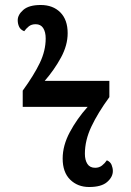

<svg xmlns="http://www.w3.org/2000/svg" viewBox="-20 -739 523 769"><path d="M337 10Q291 10 261 -19.5Q231 -49 231 -104Q231 -156 259.5 -209.5Q288 -263 331 -311H71V-376Q116 -438 139.5 -487Q163 -536 163 -585Q163 -611 153 -626.5Q143 -642 123 -642Q106 -642 95.5 -633.5Q85 -625 77 -614Q62 -620 56.5 -632Q51 -644 51 -658Q51 -680 73.5 -699.5Q96 -719 143 -719Q192 -719 221.5 -689.5Q251 -660 251 -606Q251 -558 224.5 -509Q198 -460 159 -415H418V-350Q372 -287 346 -232Q320 -177 320 -123Q320 -98 330 -82.5Q340 -67 361 -67Q377 -67 388.5 -76Q400 -85 408 -97Q422 -91 427 -78.5Q432 -66 432 -54Q432 -30 409 -10Q386 10 337 10Z"/></svg>

Font: Noto Serif SemiCondensed SemiBold
Style: Regular
Weight: 600
Width: 4
Designer: Monotype Design Team
Foundry: Monotype Imaging Inc.
Version: Version 2.013; ttfautohint (v1.8.4.7-5d5b)